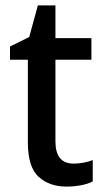

<svg xmlns="http://www.w3.org/2000/svg" viewBox="-20 -680 385 710"><path d="M252 -75Q270 -75 289 -78.5Q308 -82 323 -88V-9Q306 0 280 5Q254 10 226 10Q163 10 123 -26Q83 -62 83 -154V-459H17V-508L88 -543L120 -660H185V-539H318V-459H185V-157Q185 -75 252 -75Z"/></svg>

Font: Noto Sans Malayalam SemiCondensed Medium
Style: Regular
Weight: 500
Width: 4
Designer: Jelle Bosma - Monotype Design Team
Foundry: Monotype Imaging Inc.
Version: Version 2.104; ttfautohint (v1.8.4.7-5d5b)